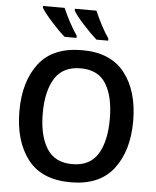

<svg xmlns="http://www.w3.org/2000/svg" viewBox="-62 -1002 866 1064"><g transform="rotate(5 371.0 -470.0)"><path d="M687 -358Q687 -524 609 -624.5Q531 -725 372 -725Q209 -725 131.5 -624.5Q54 -524 54 -359Q54 -193 131.5 -91.5Q209 10 371 10Q531 10 609 -91Q687 -192 687 -358ZM184 -358Q184 -482 229 -553Q274 -624 372 -624Q470 -624 513.5 -553Q557 -482 557 -358Q557 -234 513 -162.5Q469 -91 371 -91Q274 -91 229 -162.5Q184 -234 184 -358ZM254 -950H134V-940Q149 -914 192.5 -865.5Q236 -817 268 -790H334V-802Q314 -830 291 -873Q268 -916 254 -950ZM431 -950H311V-940Q325 -914 369.5 -865.5Q414 -817 445 -790H510V-802Q490 -830 467.5 -873Q445 -916 431 -950Z"/></g></svg>

Font: Noto Sans Display Medium
Style: Regular
Weight: 500
Designer: Monotype Design Team
Foundry: Monotype Imaging Inc.
Version: Version 1.900